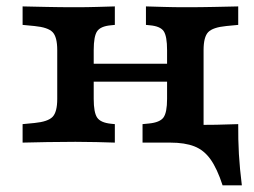

<svg xmlns="http://www.w3.org/2000/svg" viewBox="-20 -436 778 587"><path d="M210.7 -2.4Q162.3 -2.4 123.8 -1.6Q85.3 -0.8 49.1 0V-56.5L85.7 -60Q126.6 -64 140.8 -78.8Q155 -93.6 155 -133.6V-282.7Q155 -323.1 140.8 -337.8Q126.6 -352.4 85.7 -356.4L49.1 -359.9V-416.4Q85.3 -415.6 123.8 -414.8Q162.3 -413.9 210.7 -413.9Q246.7 -413.9 275.5 -414.8Q304.3 -415.6 331.1 -416.4V-359.9L319.2 -358.7Q287.7 -355.9 277.1 -340.6Q266.5 -325.3 266.5 -282.7V-133.6Q266.5 -91.9 277.1 -76.4Q287.7 -60.9 319.2 -57.7L331.1 -56.5V0Q304.3 -0.8 275.5 -1.6Q246.7 -2.4 210.7 -2.4ZM490.8 -208.2V-282.7Q490.8 -325.3 480.5 -340.6Q470.1 -355.9 438.1 -358.7L426.2 -359.9V-416.4Q453 -415.6 482.1 -414.8Q511.1 -413.9 546.6 -413.9Q595.1 -413.9 633.8 -414.8Q672.5 -415.6 708.3 -416.4V-359.9L671.7 -356.4Q630.8 -352.4 616.6 -337.8Q602.4 -323.1 602.4 -282.7V-208.2ZM546.6 -2.4Q507.7 -2.4 476.3 -1.6Q444.8 -0.8 415.8 0V-56.5L435.2 -58.4Q468.6 -61.6 479.7 -76.7Q490.8 -91.9 490.8 -133.6V-208.2H602.4V0L546.6 -2.4ZM415.8 0 423.9 -29 489.9 -34.2 576.2 -65.3 601.2 -54H500.5H572.9Q607.2 -54 640.6 -54.6Q674.1 -55.2 708.3 -56.5Q707.9 -9.5 710.4 35.1Q713 79.7 719.4 130.6H660.5Q643.9 79.6 623.8 51.4Q603.8 23.1 574.6 11.6Q545.3 0 500.5 0ZM222.2 -186.3V-241.1H534.4V-186.3Z"/></svg>

Font: Playfair 5pt SemiExpanded Light
Style: Regular
Weight: 300
Width: 6
Designer: Claus Eggers Sørensen
Foundry: Claus Eggers Sørensen
Version: Version 2.203